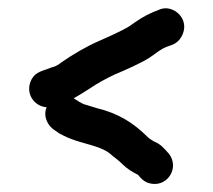

<svg xmlns="http://www.w3.org/2000/svg" viewBox="-20 -468 521 469"><path d="M402 -444C390 -449 379 -449 368 -444L353 -438C330 -428 316 -418 296 -404C279 -393 238 -375 222 -368C190 -354 158 -335 132 -317C122 -310 118 -306 105 -303C84 -294 68 -294 57 -274C40 -241 63 -208 94 -206C84 -183 98 -160 112 -151L125 -142C138 -135 151 -129 164 -125C196 -114 233 -109 254 -88C263 -81 271 -75 279 -67C290 -56 303 -48 317 -41C326 -30 335 -21 352 -19C391 -14 418 -59 393 -92C382 -104 373 -116 357 -122C352 -125 345 -129 341 -133C307 -167 270 -191 216 -204L190 -212C185 -213 179 -216 174 -219L160 -228C173 -235 187 -244 201 -253C217 -264 239 -276 260 -286C282 -295 325 -314 345 -327C362 -338 370 -347 388 -354L402 -359C413 -364 421 -372 426 -384C438 -412 421 -436 402 -444Z"/></svg>

Font: Dictator
Style: Regular
Weight: 500
Version: Version MIL.1277